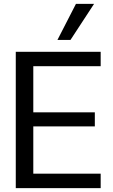

<svg xmlns="http://www.w3.org/2000/svg" viewBox="-20 -966 579 986"><path d="M61 0V-700H497V-626H151V-389H467V-317H151V-74H497V0ZM275 -761 370 -946H463L342 -761Z"/></svg>

Font: HostGroteskRegular
Style: Regular
Weight: 400
Designer: Doukan Karapınar based on Poppins by Indian Type Foundry, Jonny Pinhorn
Foundry: Element Type
Version: Version 1.001; ttfautohint (v1.8.4.7-5d5b)